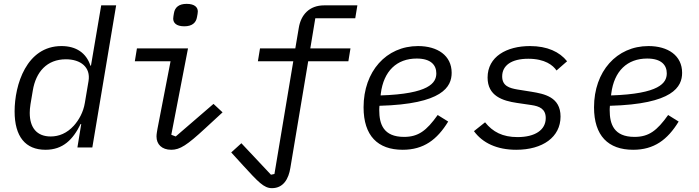

<svg xmlns="http://www.w3.org/2000/svg" viewBox="-20 -768 3641 1000"><path d="M383.2 0H460.9L584.9 -740.1H507.1L453.8 -426.1H451C429 -492.9 376.1 -528.1 300.1 -528.1C117.9 -528.1 56.1 -326 56.1 -187.9C56.1 -56.1 112.9 12.1 217 12.1C307.9 12.1 360.1 -40.8 399.9 -122.2H403.1ZM134.9 -180C134.9 -192.8 136 -207 138.8 -225.1L150.9 -296.9C166.9 -393.1 224.1 -459.2 323.2 -459.2C399.9 -459.2 453.1 -418 441.1 -345.9L421.9 -231.9C414.1 -183.9 391 -143.1 365.1 -114C328.8 -73.9 286.9 -57.2 244 -57.2C171.9 -57.2 134.9 -103 134.9 -180Z M940 -631C980.1 -631 1001.1 -649.1 1006 -679C1008.2 -691.1 1010.3 -699.9 1010.3 -708.1C1010.3 -729 995 -747.9 952.1 -747.9C912.3 -747.9 891 -730.1 886 -699.9C884.2 -687.9 882.1 -679 882.1 -671.2C882.1 -649.9 897 -631 940 -631ZM682.2 -448.9H868.3L800.1 -96.9C798.3 -84.9 795.1 -70 795.1 -57.2C795.1 -17 822.1 12.1 872.2 12.1C917.3 12.1 954.2 -12.1 1048.3 -99.1L1139.2 -182.9L1092 -226.9L895.2 -57.2L872.2 -66.1L959.2 -516H693.2Z M1396.3 212C1456.3 212 1483.3 163 1492.2 106.9L1585.2 -448.9H1794.4L1805.4 -516H1596.2L1622.2 -672.9H1830.3L1841.3 -740.1H1668.3C1591.3 -740.1 1547.2 -691.1 1536.2 -622.9L1518.1 -516H1334.2L1323.2 -448.9H1507.5L1409.4 138.1L1391.3 142L1237.2 -22L1184.3 25.9L1245.4 93C1325.3 180 1354.4 212 1396.3 212Z M2077.4 12.1C2186.4 12.1 2256.4 -40.1 2314.3 -134.9L2259.6 -169C2201.3 -87 2158.4 -55 2084.5 -55C1976.6 -55 1955.3 -122.2 1955.3 -193.9C1955.3 -196 1955.3 -207 1956.3 -217C2285.5 -225.9 2332.4 -316.1 2332.4 -388.8C2332.4 -479 2258.5 -528.1 2157.3 -528.1C1991.5 -528.1 1873.6 -396 1873.6 -209.2C1873.6 -61.1 1947.4 12.1 2077.4 12.1ZM1962.4 -271 1963.4 -280.9C1978.3 -398.1 2046.5 -463.1 2150.6 -463.1C2225.5 -463.1 2252.5 -427.9 2252.5 -386C2252.5 -335.9 2214.5 -279.1 1962.4 -271Z M2668.7 12.1C2806.5 12.1 2899.5 -54 2899.5 -160.9C2899.5 -263.1 2814.6 -279.1 2748.6 -290.1L2675.4 -301.8C2633.5 -308.9 2595.5 -320 2595.5 -370C2595.5 -426.1 2642.4 -462 2731.5 -462C2818.5 -462 2860.4 -427.9 2878.6 -400.9L2933.6 -448.9C2894.5 -497.9 2830.6 -528.1 2740.4 -528.1C2618.6 -528.1 2519.5 -473 2519.5 -364C2519.5 -268.1 2597.7 -242.9 2672.6 -231.9L2747.5 -220.9C2789.4 -214.8 2822.4 -201 2822.4 -153.1C2822.4 -90.9 2766.7 -54 2675.4 -54C2597.7 -54 2546.5 -81 2506.4 -131L2448.5 -84.9C2493.6 -23.1 2568.5 12.1 2668.7 12.1Z M3277.7 12.1C3386.7 12.1 3456.7 -40.1 3514.6 -134.9L3459.9 -169C3401.6 -87 3358.7 -55 3284.8 -55C3176.8 -55 3155.5 -122.2 3155.5 -193.9C3155.5 -196 3155.5 -207 3156.6 -217C3485.8 -225.9 3532.7 -316.1 3532.7 -388.8C3532.7 -479 3458.8 -528.1 3357.6 -528.1C3191.8 -528.1 3073.9 -396 3073.9 -209.2C3073.9 -61.1 3147.7 12.1 3277.7 12.1ZM3162.6 -271 3163.7 -280.9C3178.6 -398.1 3246.8 -463.1 3350.9 -463.1C3425.8 -463.1 3452.8 -427.9 3452.8 -386C3452.8 -335.9 3414.8 -279.1 3162.6 -271Z"/></svg>

Font: Margiela Mono Italic Italic
Style: Regular
Weight: 400
Designer: Mike Abbink, Paul van der Laan, Pieter van Rosmalen
Foundry: Bold Monday
Version: Version 2.003 2021